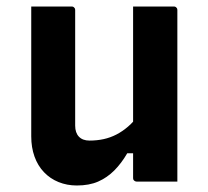

<svg xmlns="http://www.w3.org/2000/svg" viewBox="-20 -558 640 590"><path d="M200 -538Q204 -538 206 -536.5Q208 -535 209.5 -533Q211 -531 211 -527Q211 -483 211 -436.5Q211 -390 211 -344Q211 -298 211 -254.5Q211 -211 211 -172Q211 -150 222.5 -138Q234 -126 255 -126Q278 -126 298.5 -130.5Q319 -135 337.5 -144.5Q356 -154 373.5 -169Q391 -184 406 -205V-87H371Q353 -56 331 -34Q309 -12 281.5 0Q254 12 216 12Q186 12 160 1.5Q134 -9 115 -29Q96 -49 86 -77Q76 -105 76 -139Q76 -184 76 -229Q76 -274 76 -319Q76 -364 76 -409Q76 -441 76 -473.5Q76 -506 76 -538Q107 -538 138.5 -538Q170 -538 200 -538ZM514 -538Q518 -538 520 -536.5Q522 -535 523.5 -533Q525 -531 525 -527Q525 -455 525 -384Q525 -313 525 -241.5Q525 -170 525 -98Q525 -79 525 -62Q525 -45 525 -29Q525 -13 525 0Q503 0 481.5 0Q460 0 439.5 0Q419 0 400 0Q397 0 394.5 -1.5Q392 -3 390.5 -5Q389 -7 389 -11Q389 -99 389 -187Q389 -275 389 -362.5Q389 -450 389 -538Q411 -538 431.5 -538Q452 -538 472.5 -538Q493 -538 514 -538Z"/></svg>

Font: RecMonoLinear Nerd Font Mono
Style: Bold
Weight: 700
Monospace: yes
Version: Version 1.085; ttfautohint (v1.8.4.7-5d5b);Nerd Fonts 3.2.1